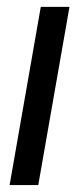

<svg xmlns="http://www.w3.org/2000/svg" viewBox="-20 -536 229 556"><path d="M90.8 0H7.8L98.1 -516.1H181.2Z"/></svg>

Font: Creato Display
Style: Italic
Weight: 400
Italic angle: -10°
Version: Version 1.000